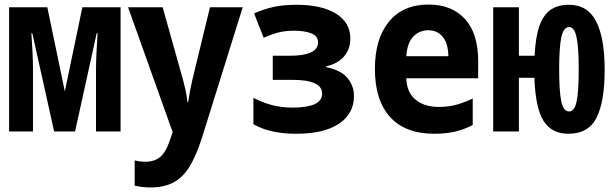

<svg xmlns="http://www.w3.org/2000/svg" viewBox="-20 -578 2690 844"><path d="M20 0V-546H188L265 -176L342 -546H510V0H402V-270Q402 -303 404 -345Q406 -387 409 -432H405L310 0H218L122 -432H118Q121 -389 123 -347.5Q125 -306 125 -270V0Z M642 246Q623 246 606 244Q589 242 572 238V127Q595 133 620 133Q658 133 683.5 112.5Q709 92 727 38L739 3L543 -546H695L784 -229Q790 -207 795.5 -182.5Q801 -158 804 -129H807Q815 -183 826 -229L903 -546H1047L867 30Q843 105 814 153Q785 201 743.5 223.5Q702 246 642 246Z M1281 10Q1167 10 1094 -32V-148Q1132 -128 1174 -116.5Q1216 -105 1267 -105Q1327 -105 1361.5 -119.5Q1396 -134 1396 -167Q1396 -227 1265 -227H1179V-333H1255Q1315 -333 1346.5 -347.5Q1378 -362 1378 -392Q1378 -420 1348 -431.5Q1318 -443 1273 -443Q1236 -443 1207 -436Q1178 -429 1139 -412L1097 -519Q1137 -537 1180.5 -547Q1224 -557 1283 -557Q1394 -557 1457 -518Q1520 -479 1520 -409Q1520 -362 1492.5 -330Q1465 -298 1413 -286V-283Q1478 -270 1507 -235.5Q1536 -201 1536 -156Q1536 -79 1470.5 -34.5Q1405 10 1281 10Z M1889 10Q1762 10 1695 -63.5Q1628 -137 1628 -275Q1628 -407 1689.5 -482.5Q1751 -558 1864 -558Q1966 -558 2024 -494.5Q2082 -431 2082 -309V-234H1766Q1768 -172 1806.5 -140Q1845 -108 1909 -108Q1956 -108 1993 -119.5Q2030 -131 2058 -145V-29Q2031 -13 1988.5 -1.5Q1946 10 1889 10ZM1766 -331H1951Q1950 -388 1926 -416.5Q1902 -445 1863 -445Q1823 -445 1796.5 -417Q1770 -389 1766 -331Z M2148 0V-546H2261V-333H2330Q2334 -417 2352 -466Q2370 -515 2402 -536Q2434 -557 2481 -557Q2563 -557 2600.5 -484Q2638 -411 2638 -271Q2638 -132 2602.5 -61Q2567 10 2478 10Q2406 10 2370 -45.5Q2334 -101 2329 -236H2261V0ZM2482 -88Q2505 -88 2514.5 -131Q2524 -174 2524 -274Q2524 -369 2514.5 -414Q2505 -459 2482 -459Q2457 -459 2447.5 -414.5Q2438 -370 2438 -275Q2438 -175 2447.5 -131.5Q2457 -88 2482 -88Z"/></svg>

Font: Noto Sans Mono Condensed
Style: Bold
Weight: 700
Width: 3
Designer: Monotype Design Team
Foundry: Monotype Imaging Inc.
Version: Version 2.014